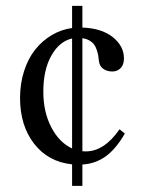

<svg xmlns="http://www.w3.org/2000/svg" viewBox="-20 -604 479 636"><path d="M218.8 -584.5H252.9V-512.7Q317.4 -510.3 354 -480.7Q390.6 -451.2 390.6 -410.6Q390.6 -389.6 379.6 -378.4Q368.7 -367.2 352.1 -367.2Q334.5 -367.2 322 -376Q309.6 -384.8 307.6 -402.3Q306.6 -413.6 305.2 -421.4Q303.7 -429.2 300 -439.9Q296.4 -450.7 291 -457.5Q285.6 -464.4 275.9 -470Q266.1 -475.6 252.9 -477.5V-103Q258.3 -102.5 264.2 -102.5Q325.2 -102.5 376 -175.8L393.6 -161.6Q363.3 -109.4 329.3 -85.4Q295.4 -61.5 252.9 -59.1V11.7H218.8V-59.6Q139.6 -67.9 93 -127.9Q46.4 -188 46.4 -279.3Q46.4 -327.1 59.8 -368.7Q73.2 -410.2 96.4 -439.5Q119.6 -468.8 151.1 -487.5Q182.6 -506.3 218.8 -511.2ZM218.8 -112.3V-476.6Q176.3 -466.8 149.9 -419.4Q123.5 -372.1 123.5 -300.8Q123.5 -232.9 149.9 -182.4Q176.3 -131.8 218.8 -112.3Z"/></svg>

Font: Libertinage
Style: b
Weight: 400
Designer: OSP
Foundry: OSP
Version: Version 1.0; 2008; OFL relea